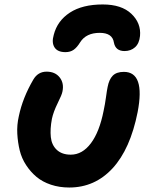

<svg xmlns="http://www.w3.org/2000/svg" viewBox="-20 -835 676 865"><path d="M442.9 -814.9Q527.8 -814.9 572 -772.7Q616.2 -730.5 610.8 -672.9Q607.4 -639.2 588.4 -622.1Q569.3 -605 541 -605Q500.5 -605 493.2 -643.1Q486.8 -687 429.2 -687Q367.7 -687 340.8 -644Q327.1 -621.6 312 -610.8Q296.9 -600.1 274.9 -600.1Q239.3 -600.1 225.6 -621.6Q211.9 -643.1 222.2 -678.2Q238.3 -741.2 294.7 -778.1Q351.1 -814.9 442.9 -814.9ZM292 9.8Q247.6 9.8 209.5 -2.9Q171.4 -15.6 144.5 -38.1Q117.7 -60.5 97.7 -91.1Q77.6 -121.6 68.8 -157.5Q60.1 -193.4 57.9 -232.7Q55.7 -272 64.9 -312Q82 -394 129.9 -476.1Q150.9 -512.2 189.9 -512.2Q228.5 -512.2 249 -486.1Q269.5 -460 261.2 -421.9Q258.8 -408.2 239.7 -369.9Q220.7 -331.5 213.9 -299.8Q205.1 -252.9 209 -217Q212.9 -181.2 236.1 -159.7Q259.3 -138.2 298.8 -138.2Q351.1 -138.2 389.6 -189.7Q428.2 -241.2 446.8 -335.9Q453.1 -364.7 457.5 -397.2Q461.9 -429.7 464.8 -442.9Q471.2 -477.1 488 -494.1Q504.9 -511.2 538.1 -511.2Q634.8 -511.2 600.1 -330.1Q566.9 -163.1 487.1 -76.7Q407.2 9.8 292 9.8Z"/></svg>

Font: Shantell Sans Normal
Style: Bold Italic
Weight: 700
Italic angle: -11.31°
Designer: Stephen Nixon, Anya Danilova, Shantell Martin
Foundry: Arrow Type
Version: Version 1.006;[559af2be0]